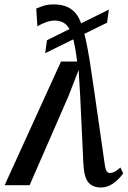

<svg xmlns="http://www.w3.org/2000/svg" viewBox="-50 -820 566 850"><path d="M396.5 10Q361 10 341.5 -12.2Q322 -34.5 319 -97L305 -395.5L298 -510L252.5 -393L81 0H-29.5L220 -547.5H291.5Q282.5 -622 270 -661Q257.5 -700 238.8 -714.5Q220 -729 192.5 -729Q174.5 -729 154.5 -722Q134.5 -715 115.5 -703.5L110.5 -782Q127 -789.5 145.2 -795Q163.5 -800.5 188.5 -800.5Q234.5 -800.5 264.8 -779.8Q295 -759 309.5 -715Q320.5 -687 329.5 -645.8Q338.5 -604.5 347.8 -546.8Q357 -489 368 -411L414 -90.5Q417.5 -67.5 423.2 -60.8Q429 -54 436.5 -54Q446 -54 457 -59.5Q468 -65 483 -78.5L495.5 -52.5Q474.5 -23.5 449.5 -6.8Q424.5 10 396.5 10ZM150 -584.5 158 -642 432 -777.5 424 -719.5Z"/></svg>

Font: Merriweather 36pt Medium
Style: Italic
Weight: 500
Italic angle: -7.8°
Version: Version 2.101